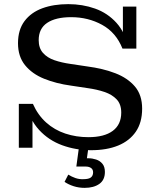

<svg xmlns="http://www.w3.org/2000/svg" viewBox="-20 -714 761 928"><path d="M420 12Q346 12 280.5 -12Q215 -36 169 -86Q123 -136 106 -212H139Q163 -158 203 -122Q243 -86 295.5 -68.5Q348 -51 407 -51Q484 -51 525 -81.5Q566 -112 566 -170Q566 -210 544 -233.5Q522 -257 485 -269.5Q448 -282 404 -288L324 -300Q251 -310 193 -333.5Q135 -357 101 -399Q67 -441 67 -505Q67 -570 98.5 -612Q130 -654 184.5 -674Q239 -694 310 -694Q379 -694 439.5 -672.5Q500 -651 543 -603.5Q586 -556 601 -479H572Q541 -557 473.5 -594Q406 -631 324 -631Q249 -631 208 -603.5Q167 -576 167 -520Q167 -482 187.5 -458.5Q208 -435 243 -423Q278 -411 321 -405L401 -393Q478 -383 537.5 -360Q597 -337 632 -296Q667 -255 667 -189Q667 -122 636.5 -77.5Q606 -33 551 -10.5Q496 12 420 12ZM71 0V-212H106L137 -149V0ZM601 -479 574 -539V-682H639V-479ZM389 194Q361 194 336 186Q311 178 292 165L310 130Q326 140 344.5 146.5Q363 153 383 152Q409 152 419.5 143.5Q430 135 430 119Q430 105 420 98Q410 91 394 91H349L362 -5H408L400 51H408Q426 51 444.5 57Q463 63 475 77.5Q487 92 487 117Q487 156 460 175Q433 194 389 194Z"/></svg>

Font: Montagu Slab 24pt
Style: Regular
Weight: 400
Designer: Florian Karsten
Foundry: Florian Karsten
Version: Version 1.000